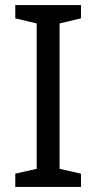

<svg xmlns="http://www.w3.org/2000/svg" viewBox="-20 -734 379 754"><path d="M298 0H40V-52L124 -71V-642L40 -662V-714H298V-662L214 -642V-71L298 -52Z"/></svg>

Font: Noto Sans Mende Kikakui
Style: Regular
Weight: 400
Designer: Monotype Design Team
Foundry: Monotype Imaging Inc.
Version: Version 2.003; ttfautohint (v1.8.4.7-5d5b)